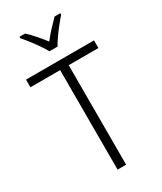

<svg xmlns="http://www.w3.org/2000/svg" viewBox="-233 -1028 933 1108"><g transform="rotate(-30 233.5 -473.5)"><path d="M262 0H205V-663H7V-714H460V-663H262ZM206 -788Q194 -810 175 -837.5Q156 -865 135.5 -891.5Q115 -918 98 -937V-947H135Q159 -925 185 -895.5Q211 -866 233 -837Q256 -867 281 -894Q306 -921 332 -947H370V-937Q352 -917 331 -890.5Q310 -864 291 -837Q272 -810 260 -788Z"/></g></svg>

Font: Noto Sans Gurmukhi UI SemiCondensed Light
Style: Regular
Weight: 300
Width: 4
Designer: Jelle Bosma - Monotype Design Team
Foundry: Monotype Imaging Inc.
Version: Version 2.004; ttfautohint (v1.8.4.7-5d5b)